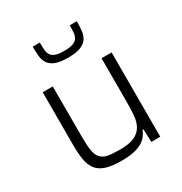

<svg xmlns="http://www.w3.org/2000/svg" viewBox="-175 -870 951 1006"><g transform="rotate(-30 300.5 -367.5)"><path d="M92 0ZM455 0 452 -78H447Q440 -60 428 -44.5Q416 -29 395.5 -17Q375 -5 345 1.5Q315 8 272 8Q214 8 178.5 -3.5Q143 -15 124 -39Q105 -63 98.5 -100.5Q92 -138 92 -190V-510H153V-209Q153 -155 158 -123Q163 -91 178.5 -74Q194 -57 221.5 -52Q249 -47 294 -47Q350 -47 381 -61.5Q412 -76 427 -102.5Q442 -129 445 -165.5Q448 -202 448 -246V-510H509V0ZM166 -600ZM433 -743Q433 -712 430 -685.5Q427 -659 414 -640Q401 -621 374 -610.5Q347 -600 299 -600Q251 -600 224 -610.5Q197 -621 184 -640Q171 -659 168.5 -685.5Q166 -712 166 -743H209Q209 -718 210.5 -699Q212 -680 220.5 -667Q229 -654 247.5 -647.5Q266 -641 299 -641Q332 -641 350.5 -647.5Q369 -654 378 -667Q387 -680 388.5 -699Q390 -718 390 -743Z"/></g></svg>

Font: Azeri Sans Light
Style: Regular
Weight: 300
Designer: Hector Gatti & Omnibus-Type (original fonts) / Cristiano Sobral (main changes and remastering)
Version: Version 1.000; ttfautohint (v1.6)